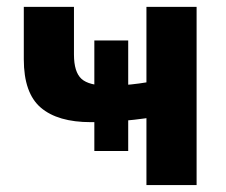

<svg xmlns="http://www.w3.org/2000/svg" viewBox="-20 -535 652 555"><path d="M350.6 -418V-98.6H252.7V-418ZM193.8 -377.2Q193.8 -326.9 215.5 -307.1Q237.1 -287.4 293 -287.4Q336.4 -287.4 382.2 -293.7Q428 -300 470.9 -310.8V-205.3Q429.4 -196 368.8 -189Q308.1 -181.9 242.7 -181.9Q147 -181.9 97.9 -223.9Q48.8 -265.9 48.8 -363.5V-515.1H193.8ZM403.3 0V-515.1H548.3V0Z"/></svg>

Font: RobotoFlex
Style: Regular
Weight: 400
Designer: Berlow after Robertson
Foundry: Google
Version: Version 2.136